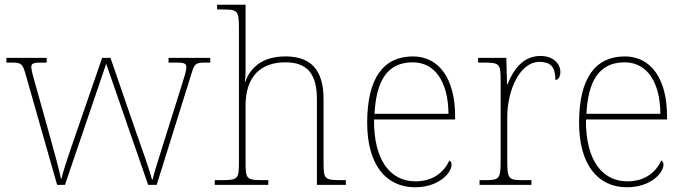

<svg xmlns="http://www.w3.org/2000/svg" viewBox="-20 -780 2888 810"><path d="M89 -463 221 0H254L428 -511L605 0H641L787 -467C800 -510 804 -516 845 -516H867V-536H691V-516H728C762 -516 766 -509 766 -496C766 -481 758 -456 749 -428L679 -205C654 -124 631 -56 624 -23H621C612 -61 571 -175 554 -223L446 -536H411L297 -206C280 -157 246 -60 240 -27H237C231 -60 205 -152 192 -200L129 -425C123 -445 112 -485 112 -496C112 -509 116 -516 150 -516H177V-536H7V-516H30C71 -516 76 -510 89 -463Z M886 0H1112V-20H1093C1020 -20 1016 -24 1016 -94V-334C1016 -461 1083 -517 1184 -517C1277 -517 1317 -468 1317 -360V0H1439V-20H1422C1349 -20 1345 -24 1345 -94V-362C1345 -489 1288 -542 1184 -542C1079 -542 1033 -487 1015 -435H1013C1015 -447 1016 -465 1016 -482V-760H896V-740H921C981 -740 988 -736 988 -662V-94C988 -24 984 -20 911 -20H886Z M1731 10C1832 10 1885 -51 1885 -85C1885 -94 1882 -99 1876 -103C1853 -54 1808 -15 1732 -15C1628 -15 1556 -103 1558 -276H1900V-290C1900 -448 1832 -542 1722 -542C1598 -542 1529 -451 1529 -262C1529 -87 1607 10 1731 10ZM1872 -300H1560C1567 -432 1609 -517 1721 -517C1819 -517 1871 -429 1872 -300Z M2003 0H2222V-20H2187C2127 -20 2120 -24 2120 -98V-284C2120 -407 2177 -519 2255 -519C2300 -519 2323 -501 2323 -443C2337 -443 2344 -458 2344 -476C2344 -514 2311 -544 2260 -544C2184 -544 2144 -482 2121 -424H2119L2116 -536H1997V-516H2015C2088 -516 2092 -512 2092 -442V-98C2092 -24 2085 -20 2025 -20H2003Z M2625 10C2726 10 2779 -51 2779 -85C2779 -94 2776 -99 2770 -103C2747 -54 2702 -15 2626 -15C2522 -15 2450 -103 2452 -276H2794V-290C2794 -448 2726 -542 2616 -542C2492 -542 2423 -451 2423 -262C2423 -87 2501 10 2625 10ZM2766 -300H2454C2461 -432 2503 -517 2615 -517C2713 -517 2765 -429 2766 -300Z"/></svg>

Font: Noto Serif Gurmukhi Thin
Style: Regular
Weight: 100
Designer: Vaibhav Singh and the Monotype Design Team
Foundry: Monotype Imaging Inc.
Version: Version 2.004